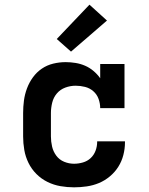

<svg xmlns="http://www.w3.org/2000/svg" viewBox="-20 -794 640 822"><path d="M297 8Q268 8 239 3Q210 -2 183.5 -15Q157 -28 136 -49Q115 -70 102 -96.5Q89 -123 84 -152Q79 -181 79 -210V-310Q79 -337 82.5 -363.5Q86 -390 95.5 -415.5Q105 -441 121 -463Q137 -485 159 -500Q181 -515 207.5 -521.5Q234 -528 261 -528Q282 -528 303.5 -524.5Q325 -521 344.5 -512.5Q364 -504 380.5 -490Q397 -476 409 -459V-520H513V-331H409Q409 -351 402 -370.5Q395 -390 379.5 -403.5Q364 -417 344 -422Q324 -427 304 -427Q281 -427 259.5 -419Q238 -411 223.5 -394Q209 -377 203.5 -354.5Q198 -332 198 -310V-210Q198 -188 203 -166.5Q208 -145 221 -127.5Q234 -110 254.5 -101.5Q275 -93 297 -93Q316 -93 335 -98.5Q354 -104 368 -117Q382 -130 389 -148.5Q396 -167 396 -187V-189H515V-184Q515 -157 508 -130Q501 -103 486.5 -80Q472 -57 450.5 -39Q429 -21 404 -10.5Q379 0 351.5 4Q324 8 297 8ZM284 -573 223 -627 363 -774 438 -706Z"/></svg>

Font: Iosevka HT Extended
Style: Bold
Weight: 700
Width: 7
Monospace: yes
Designer: Belleve Invis
Foundry: Belleve Invis
Version: Version 32.3.0; ttfautohint (v1.8.4)